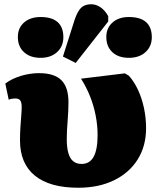

<svg xmlns="http://www.w3.org/2000/svg" viewBox="-20 -870 734 903"><path d="M348 13Q214 13 144 -44Q74 -101 74 -210Q74 -241 76 -271.5Q78 -302 80 -327Q82 -352 82 -366Q82 -389 75 -398Q68 -407 51 -407Q44 -407 35.5 -405.5Q27 -404 21 -401L5 -477Q35 -500 78 -513Q121 -526 164 -526Q235 -526 268.5 -493Q302 -460 302 -389Q302 -370 301 -347Q300 -324 298 -300.5Q296 -277 295 -255.5Q294 -234 294 -216Q294 -176 301.5 -150Q309 -124 324.5 -111.5Q340 -99 364 -99Q402 -99 420.5 -133Q439 -167 439 -235Q439 -280 430 -326.5Q421 -373 403.5 -417Q386 -461 361 -500L567 -525L586 -514Q611 -486 629 -447.5Q647 -409 657 -362.5Q667 -316 667 -267Q667 -183 627.5 -120Q588 -57 516 -22Q444 13 348 13ZM336 -574 276 -604 331 -777Q345 -818 362 -834Q379 -850 409 -850Q432 -850 453 -835.5Q474 -821 489 -794V-769ZM171 -598Q122 -598 93 -624.5Q64 -651 64 -696Q64 -739 93.5 -764.5Q123 -790 171 -790Q224 -790 251 -766Q278 -742 278 -695Q278 -652 248.5 -625Q219 -598 171 -598ZM586 -598Q537 -598 508.5 -624.5Q480 -651 480 -696Q480 -738 509 -764Q538 -790 586 -790Q640 -790 667 -766Q694 -742 694 -695Q694 -652 664.5 -625Q635 -598 586 -598Z"/></svg>

Font: Literata Black
Style: Regular
Weight: 900
Designer: Latin by Veronika Burian and Jose Scaglione. Greek by Irene Vlachou. Cyrillic by Vera Evstafieva.
Foundry: TypeTogether
Version: Version 3.103;gftools[0.9.29]